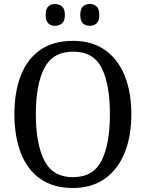

<svg xmlns="http://www.w3.org/2000/svg" viewBox="-20 -929 729 959"><path d="M344 10Q246 10 181 -36Q116 -82 84 -165Q52 -248 52 -359Q52 -470 84 -552Q116 -634 181 -679.5Q246 -725 345 -725Q439 -725 504 -679.5Q569 -634 602.5 -551.5Q636 -469 636 -358Q636 -247 602 -164.5Q568 -82 503 -36Q438 10 344 10ZM344 -44Q446 -44 487.5 -127Q529 -210 529 -358Q529 -507 488 -589Q447 -671 345 -671Q244 -671 201.5 -589Q159 -507 159 -358Q159 -210 201.5 -127Q244 -44 344 -44ZM429 -800Q408 -800 394.5 -812Q381 -824 381 -854Q381 -885 394.5 -897Q408 -909 429 -909Q448 -909 462 -897Q476 -885 476 -854Q476 -824 462 -812Q448 -800 429 -800ZM255 -800Q235 -800 221.5 -812Q208 -824 208 -854Q208 -885 221.5 -897Q235 -909 255 -909Q275 -909 289.5 -897Q304 -885 304 -854Q304 -824 289.5 -812Q275 -800 255 -800Z"/></svg>

Font: Noto Serif Myanmar SemiCondensed
Style: Regular
Weight: 400
Width: 4
Designer: Ben Mitchell and the Monotype Design Team
Foundry: Monotype Imaging Inc.
Version: Version 2.106; ttfautohint (v1.8.4.7-5d5b)